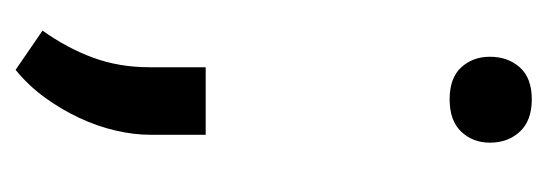

<svg xmlns="http://www.w3.org/2000/svg" viewBox="-252 -321 715 251"><g transform="rotate(90 105.5 -195.5)"><path d="M54.2 -478.5Q54.2 -502 68.1 -517.6Q82 -533.2 109.9 -533.2Q137.7 -533.2 152.1 -517.6Q166.5 -502 166.5 -478.5Q166.5 -456.1 152.1 -440.9Q137.7 -425.8 109.9 -425.8Q82 -425.8 68.1 -440.9Q54.2 -456.1 54.2 -478.5ZM156.2 -34.7Q156.2 -12.7 150.6 11.2Q145 35.2 134 58.6Q123 82 107.4 103.5Q91.8 125 71.3 141.6L20 106.4Q43 74.2 55.4 40.3Q67.9 6.3 67.9 -33.2V-106.9H156.2Z"/></g></svg>

Font: RobotoDraft
Style: Regular
Weight: 400
Designer: Google
Foundry: Google
Version: Version 2.000988-w1; 2014